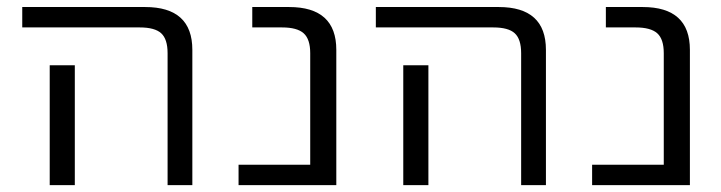

<svg xmlns="http://www.w3.org/2000/svg" viewBox="-20 -540 2102 560"><path d="M198.2 -349.6V-73.2V0H125V-73.2V-349.6ZM44.9 -460V-519.5H403.3Q541 -519.5 541 -394.5V0H468.8V-384.8Q468.8 -425.8 450.2 -442.9Q431.6 -460 387.7 -460Z M884.8 -384.8Q884.8 -425.8 865.7 -442.9Q846.7 -460 802.7 -460H715.8V-519.5H823.2Q960.9 -519.5 960.9 -394.5V0H675.8V-59.6H884.8Z M1229.5 -349.6V-73.2V0H1156.2V-73.2V-349.6ZM1076.2 -460V-519.5H1434.6Q1572.3 -519.5 1572.3 -394.5V0H1500V-384.8Q1500 -425.8 1481.4 -442.9Q1462.9 -460 1418.9 -460Z M1916 -384.8Q1916 -425.8 1897 -442.9Q1877.9 -460 1834 -460H1747.1V-519.5H1854.5Q1992.2 -519.5 1992.2 -394.5V0H1707V-59.6H1916Z"/></svg>

Font: Gen Shin Gothic Normal
Style: Regular
Weight: 300
Designer: [Source Han Sans]
Ryoko NISHIZUKA  (kana & ideographs); Paul D. Hunt (Latin, Greek & Cyrillic); Wenlong ZHANG  (bopomofo
Version: Version 1.002.20150607